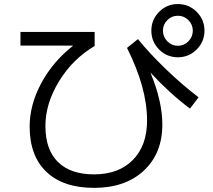

<svg xmlns="http://www.w3.org/2000/svg" viewBox="-20 -867 1040 939"><path d="M758.1 -625Q720.2 -663.1 720.2 -717Q720.2 -771 758.1 -809.1Q795.9 -847.2 849.9 -847.2Q903.8 -847.2 941.9 -809.1Q980 -771 980 -717Q980 -663.1 941.9 -625Q903.8 -586.9 849.9 -586.9Q795.9 -586.9 758.1 -625ZM80.1 -710.9H442.9V-642.1Q335.9 -579.1 269 -470Q202.1 -360.8 202.1 -251Q202.1 -134.8 263.7 -74.5Q325.2 -14.2 439.9 -14.2Q560.1 -14.2 629.6 -84.5Q699.2 -154.8 699.2 -277.8Q699.2 -438 601.1 -632.8L654.8 -675.8Q710 -606.9 791.5 -528.6Q873 -450.2 951.2 -391.1L909.2 -335.9Q811 -409.2 717.8 -509.8L716.8 -508.8Q773.9 -371.6 773.9 -257.8Q773.9 -116.7 683.3 -32.5Q592.8 51.8 439.9 51.8Q290 51.8 207.5 -26.1Q125 -104 125 -248Q125 -354 181.4 -459.5Q237.8 -564.9 336.9 -643.1L335.9 -644H80.1ZM901.4 -665Q922.9 -687 922.9 -717Q922.9 -747.1 901.4 -768.6Q879.9 -790 849.9 -790Q819.8 -790 798.3 -768.6Q776.9 -747.1 776.9 -717Q776.9 -687 798.3 -665Q819.8 -643.1 849.9 -643.1Q879.9 -643.1 901.4 -665Z"/></svg>

Font: WebKoruri
Style: Regular
Weight: 400
Foundry: lindwurm / mohemohe
Version: Version 1.00